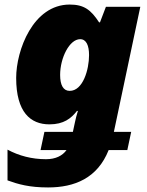

<svg xmlns="http://www.w3.org/2000/svg" viewBox="-20 -583 647 843"><path d="M191 240C308 240 408 199 457 76H539L556 -4H480L596 -553H445L419 -485H415C379 -540 349 -563 286 -563C125 -563 51 -362 51 -241C51 -90 114 -37 197 -37C260 -37 292 -63 318 -96H322C317 -80 312 -61 309 -46L300 -4H175L158 76H272C254 101 224 116 182 116C120 116 63 101 13 74V209C60 226 109 240 191 240ZM286 -184C258 -184 244 -209 244 -254C244 -329 285 -411 332 -411C359 -411 371 -383 371 -341C371 -277 344 -184 286 -184Z"/></svg>

Font: Noto Sans Black
Style: Italic
Weight: 900
Italic angle: -12°
Designer: Monotype Design Team
Foundry: Monotype Imaging Inc.
Version: Version 2.013